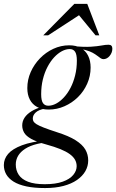

<svg xmlns="http://www.w3.org/2000/svg" viewBox="-86 -738 604 998"><path d="M452 -430.5Q444 -430.5 436.8 -435.5Q429.5 -440.5 419.5 -448.2Q409.5 -456 395 -464Q380.5 -472 358 -478Q335.5 -484 303.5 -485L296 -497.5Q352.5 -493 386.8 -495.2Q421 -497.5 441.8 -501.5Q462.5 -505.5 478 -505.5Q488.5 -505.5 493.2 -500.2Q498 -495 498 -485Q498 -474 494 -464.2Q490 -454.5 483.5 -446.8Q477 -439 468.8 -434.8Q460.5 -430.5 452 -430.5ZM165 -188.5Q185 -188.5 205.8 -199.5Q226.5 -210.5 246 -231.5Q265.5 -252.5 280.5 -281.2Q295.5 -310 304.5 -346Q313.5 -382 313.5 -423Q313.5 -455.5 304.2 -469.2Q295 -483 276.5 -483Q256.5 -483 235.5 -471.8Q214.5 -460.5 195.2 -439.8Q176 -419 160.8 -390Q145.5 -361 136.8 -325.2Q128 -289.5 128 -248Q128 -215.5 137.5 -202Q147 -188.5 165 -188.5ZM274 -502.5Q310 -502.5 334.8 -488.2Q359.5 -474 372.2 -448Q385 -422 385 -387Q385 -342.5 367.2 -302.8Q349.5 -263 319 -233Q288.5 -203 249.2 -185.8Q210 -168.5 167 -168.5Q131.5 -168.5 106.8 -182Q82 -195.5 69 -220.5Q56 -245.5 56 -280Q56 -323.5 73.5 -363.2Q91 -403 121.5 -434.5Q152 -466 191.2 -484.2Q230.5 -502.5 274 -502.5ZM148.5 239.5Q91.5 239.5 50.8 230.8Q10 222 -15.8 205.8Q-41.5 189.5 -53.8 167.8Q-66 146 -66 120Q-66 88 -43.8 62Q-21.5 36 28 17.2Q77.5 -1.5 159 -9.5H199V0.5Q147 0.5 108.8 9.8Q70.5 19 45.5 35Q20.5 51 8.2 71.8Q-4 92.5 -4 117Q-4 147.5 11.5 170.8Q27 194 60.2 206.8Q93.5 219.5 146.5 219.5Q203.5 219.5 240.2 206.2Q277 193 294.8 171.2Q312.5 149.5 312.5 126Q312.5 108 304 92.5Q295.5 77 276.8 63.2Q258 49.5 228 37.2Q198 25 154.5 13Q103.5 -1 76.5 -16Q49.5 -31 39.5 -48.5Q29.5 -66 29.5 -86Q29.5 -108 41.8 -126.5Q54 -145 78 -159.8Q102 -174.5 136 -184L148 -173.5Q115 -167.5 99.8 -153.5Q84.5 -139.5 84.5 -122Q84.5 -113.5 88.2 -106.8Q92 -100 104.2 -92.2Q116.5 -84.5 141.5 -74.8Q166.5 -65 209.5 -51Q271.5 -31.5 307 -9Q342.5 13.5 357.5 39.2Q372.5 65 372.5 96Q372.5 125.5 357.8 151.5Q343 177.5 314.2 197.5Q285.5 217.5 243.8 228.5Q202 239.5 148.5 239.5ZM139 -554.5 300.5 -718H367.5L430 -554.5H410.5L313 -673H346.5L164.5 -554.5Z"/></svg>

Font: Newsreader 60pt
Style: Italic
Weight: 400
Italic angle: -17°
Designer: Hugues Gentile
Foundry: Production Type
Version: Version 1.003